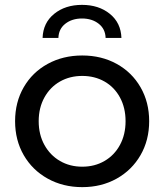

<svg xmlns="http://www.w3.org/2000/svg" viewBox="-20 -763 675 789"><path d="M42 -265Q42 -343 77.5 -404.5Q113 -466 176 -500.5Q239 -535 318 -535Q397 -535 459.5 -500.5Q522 -466 557.5 -404.5Q593 -343 593 -265Q593 -187 557.5 -125.5Q522 -64 459.5 -29Q397 6 318 6Q239 6 176 -29Q113 -64 77.5 -125.5Q42 -187 42 -265ZM496 -265Q496 -320 473 -362.5Q450 -405 409.5 -428Q369 -451 318 -451Q267 -451 226.5 -428Q186 -405 162.5 -362.5Q139 -320 139 -265Q139 -210 162.5 -167.5Q186 -125 226.5 -101.5Q267 -78 318 -78Q369 -78 409.5 -101.5Q450 -125 473 -167.5Q496 -210 496 -265ZM317 -743Q386 -743 431.5 -706Q477 -669 479 -607H414Q413 -644 385.5 -665.5Q358 -687 317 -687Q276 -687 248.5 -665.5Q221 -644 220 -607H155Q157 -669 202.5 -706Q248 -743 317 -743Z"/></svg>

Font: Montserrat Alternates Medium
Style: Regular
Weight: 500
Designer: Julieta Ulanovsky
Foundry: Julieta Ulanovsky
Version: Version 7.200